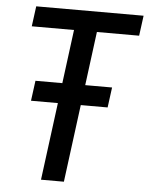

<svg xmlns="http://www.w3.org/2000/svg" viewBox="-55 -825 671 869"><g transform="rotate(5 281.0 -390.0)"><path d="M100.1 -443.8H222.2L253.9 -688H62L74.2 -779.8H562L549.8 -688H357.9L326.2 -443.8H448.2L436 -352.1H314L268.1 0H164.1L210 -352.1H87.9Z"/></g></svg>

Font: Cooper Hewitt
Style: Medium Italic
Weight: 708
Designer: Village Type and Design LLC
Foundry: Cooper Hewitt Smithsonian Design Museum
Version: 1.000